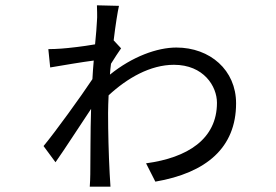

<svg xmlns="http://www.w3.org/2000/svg" viewBox="-20 -665 1040 723"><path d="M345 -585C344 -567 342 -535 338 -498C292 -490 239 -484 211 -482C194 -481 181 -480 162 -480L169 -411C216 -419 293 -432 333 -437C331 -413 329 -389 328 -367C285 -302 188 -168 144 -115L189 -54C227 -108 282 -194 323 -255C320 -165 321 -67 320 -9C320 3 319 26 318 38H396C395 23 394 3 393 -11C389 -88 387 -167 387 -240C387 -261 388 -283 389 -306C459 -371 546 -421 635 -421C747 -421 797 -340 797 -278C797 -141 686 -71 530 -50L565 19C757 -14 869 -109 869 -276C869 -401 771 -486 644 -486C572 -486 478 -452 394 -384C395 -398 396 -411 398 -425C411 -446 426 -469 436 -483L408 -513C415 -572 423 -621 428 -643L345 -645C345 -634 347 -602 345 -585Z"/></svg>

Font: Source Han Sans TC
Style: Regular
Weight: 400
Designer: Ryoko NISHIZUKA 西塚涼子 (kana, bopomofo & ideographs); Paul D. Hunt (Latin, Greek & Cyrillic); Sandoll Communications 산돌커뮤니
Foundry: Adobe
Version: Version 2.002;hotconv 1.0.116;makeotfexe 2.5.65601